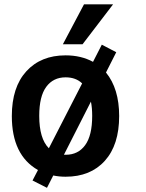

<svg xmlns="http://www.w3.org/2000/svg" viewBox="-20 -814 679 896"><path d="M286.1 10.7Q255.9 10.7 228.5 4.9L199.2 62.5L131.8 28.3L157.2 -20.5Q35.2 -89.8 35.2 -272.5Q35.2 -407.2 103 -481.4Q170.9 -555.7 286.1 -555.7Q358.4 -555.7 414.1 -525.4L455.1 -605.5L522.5 -570.3L474.6 -475.6Q536.1 -400.4 536.1 -272.5Q536.1 -137.7 469.2 -63.5Q402.3 10.7 286.1 10.7ZM163.1 -273.4Q163.1 -167 208 -122.1L363.3 -424.8Q334 -453.1 286.1 -453.1Q228.5 -453.1 195.8 -408.7Q163.1 -364.3 163.1 -273.4ZM273.4 -607.4 372.1 -793.9H507.8L365.2 -607.4ZM278.3 -91.8H287.1Q344.7 -91.8 377.4 -136.7Q410.2 -181.6 410.2 -273.4Q410.2 -310.5 404.3 -339.8Z"/></svg>

Font: Min Sans Bold
Style: Regular
Weight: 700
Designer: Jinseong-Kim, NotoSansCJK, Nunito
Foundry: Jinseong-Kim
Version: Version 1.400;Glyphs 3.1.2 (3151)